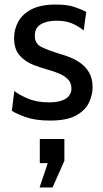

<svg xmlns="http://www.w3.org/2000/svg" viewBox="-20 -520 454 844"><path d="M200 10Q135 10 92.2 -5.5Q49.5 -21 32 -33L43 -120Q59 -106 99.5 -88Q140 -70 196 -70Q243.5 -70 268.8 -86Q294 -102 294 -131Q294 -156.5 277.8 -172.2Q261.5 -188 238.8 -197.2Q216 -206.5 196 -212Q162.5 -221 126.8 -234.8Q91 -248.5 66.5 -276Q42 -303.5 42 -353Q42 -390.5 60 -424.2Q78 -458 118.5 -479Q159 -500 226 -500Q275 -500 305.8 -489.8Q336.5 -479.5 359 -468L348 -386Q326.5 -404 298 -416.5Q269.5 -429 228 -429Q186 -429 159.5 -413.2Q133 -397.5 133 -363Q133 -328.5 161.2 -314Q189.5 -299.5 247 -282Q265 -277 288.8 -267.5Q312.5 -258 335 -242Q357.5 -226 372.2 -200.2Q387 -174.5 387 -136Q387 -103.5 371.5 -69.8Q356 -36 315.5 -13Q275 10 200 10ZM211 304H154L190 197H155V91H263V187Z"/></svg>

Font: Cabin Resolve
Style: Regular-Resolve
Weight: 400
Designer: Pablo Impallari
Foundry: Pablo Impallari. http://www.impallari.com Igino Marini. http://www.ikern.com
Version: Version 3.001